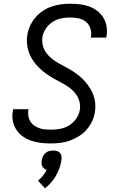

<svg xmlns="http://www.w3.org/2000/svg" viewBox="-20 -763 640 1032"><path d="M253 8Q226 8 199.5 5Q173 2 148.5 -6.5Q124 -15 103 -29.5Q82 -44 68 -65.5Q54 -87 49 -113Q44 -139 49 -166Q49 -168 49.5 -170.5Q50 -173 51 -176H134Q133 -174 133 -172.5Q133 -171 132 -170Q130 -154 132.5 -138.5Q135 -123 143 -110Q151 -97 163.5 -88.5Q176 -80 190.5 -74.5Q205 -69 221 -67.5Q237 -66 253 -66Q278 -66 303 -70.5Q328 -75 350.5 -88.5Q373 -102 389 -124.5Q405 -147 409 -172Q413 -195 407 -217Q401 -239 388 -257Q375 -275 358 -288Q341 -301 322 -312Q303 -323 283.5 -333Q264 -343 245.5 -355Q227 -367 210 -381Q193 -395 178.5 -411Q164 -427 152.5 -445.5Q141 -464 134 -485Q127 -506 125 -529Q123 -552 127 -575Q131 -601 142 -624.5Q153 -648 170 -668.5Q187 -689 209.5 -704Q232 -719 256.5 -727.5Q281 -736 306 -739.5Q331 -743 356 -743Q383 -743 409 -740Q435 -737 458.5 -728.5Q482 -720 502 -705Q522 -690 535 -669Q548 -648 552.5 -622.5Q557 -597 553 -571Q552 -568 551.5 -565.5Q551 -563 551 -561H468Q468 -562 468.5 -563.5Q469 -565 469 -567Q473 -590 465.5 -611.5Q458 -633 441 -646.5Q424 -660 401.5 -664.5Q379 -669 356 -669Q332 -669 308 -664Q284 -659 262.5 -645Q241 -631 226.5 -609.5Q212 -588 208 -564Q205 -540 210.5 -518Q216 -496 229 -478.5Q242 -461 259 -447.5Q276 -434 295 -423Q314 -412 333.5 -402Q353 -392 371.5 -380Q390 -368 406.5 -354.5Q423 -341 437.5 -324.5Q452 -308 463.5 -289.5Q475 -271 482.5 -250.5Q490 -230 492 -206.5Q494 -183 490 -160Q486 -134 474.5 -110Q463 -86 445 -65.5Q427 -45 403.5 -30.5Q380 -16 355 -7Q330 2 304 5Q278 8 253 8ZM222 249 184 208Q199 196 211 181Q223 166 231 150Q224 148 217.5 143Q211 138 207.5 131Q204 124 203.5 115.5Q203 107 204 99Q206 88 211 77.5Q216 67 224.5 59.5Q233 52 244 49Q255 46 266 46Q277 46 287 49Q297 52 303 59.5Q309 67 310.5 77.5Q312 88 310 99Q307 120 299.5 141Q292 162 281 181Q270 200 255 217.5Q240 235 222 249Z"/></svg>

Font: Zed Sans Extended
Style: Italic
Weight: 400
Width: 7
Italic angle: -9°
Designer: Belleve Invis
Foundry: Belleve Invis
Version: Version 1.0.0; ttfautohint (v1.8.4)